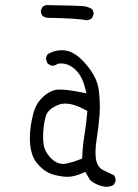

<svg xmlns="http://www.w3.org/2000/svg" viewBox="-20 -700 540 750"><path d="M345.7 -644.5Q345.7 -656.2 339.8 -664.1Q323.7 -674.8 302.7 -676.3Q277.8 -678.2 159.2 -680.2L146.5 -673.8L140.1 -660.6Q139.6 -659.2 139.6 -655.8Q139.6 -652.3 141.1 -647.5Q142.6 -642.6 146 -638.2Q154.3 -631.8 165 -630.4Q285.6 -628.4 319.8 -620.6Q329.6 -622.6 338.4 -627.9L345.2 -642.1Q345.7 -643.6 345.7 -644.5ZM293 -77.6Q264.6 -66.4 242.2 -61.5Q232.4 -59.6 227.5 -59.6Q201.2 -59.6 179.2 -82Q153.3 -108.4 149.9 -139.2Q148.4 -152.8 148.4 -167.2Q148.4 -181.6 149.9 -196.8Q152.8 -226.1 159.7 -248Q168 -274.4 208 -290.5Q220.2 -295.4 234.9 -295.4Q268.1 -295.4 314 -270.5L321.3 -266.1Q316.9 -214.4 310.1 -173.3Q303.2 -132.3 301.3 -89.4L300.8 -80.6ZM431.6 5.9Q431.6 -5.9 425.8 -15.1Q384.8 -34.2 378.4 -38.1Q357.4 -52.2 354 -85Q353 -94.7 353 -105.5Q353 -129.4 357.9 -159.2Q364.7 -199.7 368.7 -249Q370.1 -266.6 370.1 -279.1Q370.1 -291.5 369.6 -301.3Q369.1 -323.2 365.7 -349.1Q359.4 -397.9 316.9 -447.8Q275.4 -496.6 237.8 -502.4Q229 -503.9 220.7 -503.9Q193.4 -503.9 167 -488.8Q161.1 -481.4 159.7 -471.7Q161.1 -460 167 -450.7L181.2 -443.4Q183.1 -443.4 184.6 -443.4Q186 -443.4 188.5 -443.6Q190.9 -443.8 193.8 -444.8Q198.7 -446.3 203.1 -449.2L206.1 -451.2Q213.9 -452.1 218.8 -452.1Q250 -452.1 277.3 -425.3Q301.3 -400.9 312.5 -356L317.9 -335.4Q276.4 -343.8 258.8 -346.2Q232.9 -350.1 214.8 -350.1Q203.1 -350.1 195.3 -348.6Q168.9 -342.3 144 -317.6Q119.1 -293 109.4 -253.4Q96.7 -205.1 96.7 -160.2Q96.7 -129.4 103.5 -104.5Q111.3 -75.2 130.9 -55.2Q150.4 -34.2 170.9 -24.4Q191.4 -14.6 227.5 -10.3Q234.9 -9.3 240.7 -9.3Q246.6 -9.3 254.9 -10Q263.2 -10.7 275.9 -14.2Q288.6 -17.6 302.2 -23.9L313 -28.8L331.5 2.9Q358.9 26.4 394 29.8Q411.6 29.8 424.3 22L431.2 8.3Q431.6 6.8 431.6 5.9Z"/></svg>

Font: NaikaiFont
Style: ExtraLight
Weight: 200
Version: Version 1.89